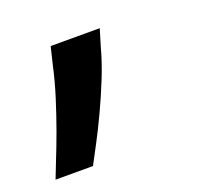

<svg xmlns="http://www.w3.org/2000/svg" viewBox="-79 -169 437 418"><g transform="rotate(-20 140.0 39.5)"><path d="M-14.6 177.6Q-8.9 162.3 1.4 136.7Q11.7 111.2 23.3 79.4Q34.8 47.6 46.2 11.7Q57.5 -24.1 65.3 -59.7L74.9 -99.4H188.6L176.8 -60.4Q168 -27.3 153.8 7.8Q139.6 43 124.3 75.5Q109 108 94.8 134.8Q80.6 161.6 72.1 177.6Z"/></g></svg>

Font: Inter P Semi Bold
Style: Italic
Weight: 600
Italic angle: 9.39999°
Designer: Rasmus Andersson
Foundry: rsms
Version: Version 3.018;git-588b23468